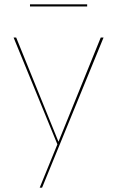

<svg xmlns="http://www.w3.org/2000/svg" viewBox="-20 -667 544 890"><path d="M246 2 43 -493H55L251 -10L447 -493H460L175 203H164ZM119 -647H384V-637H119Z"/></svg>

Font: HK Grotesk Thin
Style: Regular
Weight: 100
Designer: Alfredo Marco Pradil
Foundry: Hanken Design Co.
Version: Version 3.001